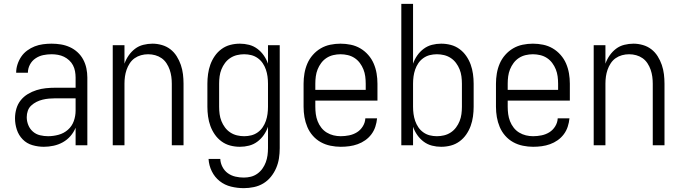

<svg xmlns="http://www.w3.org/2000/svg" viewBox="-20 -755 3540 998"><path d="M208 8Q178 8 148.5 -0.5Q119 -9 98 -30.5Q77 -52 67.5 -81Q58 -110 58 -140Q58 -165 65 -189.5Q72 -214 87.5 -233.5Q103 -253 124.5 -266Q146 -279 170 -286.5Q194 -294 218.5 -296.5Q243 -299 268 -299H373V-352Q373 -368 370 -384.5Q367 -401 359.5 -415.5Q352 -430 339.5 -441.5Q327 -453 312.5 -460Q298 -467 281.5 -470Q265 -473 248 -473Q226 -473 204.5 -468.5Q183 -464 164.5 -451.5Q146 -439 135.5 -419Q125 -399 125 -377H64Q64 -399 71 -420.5Q78 -442 90.5 -460.5Q103 -479 121.5 -492.5Q140 -506 160.5 -514Q181 -522 203.5 -525Q226 -528 248 -528Q273 -528 297 -524Q321 -520 343 -510Q365 -500 383 -483.5Q401 -467 412.5 -445.5Q424 -424 429 -400Q434 -376 434 -352V0H373V-91Q363 -67 346 -47.5Q329 -28 306.5 -15.5Q284 -3 258.5 2.5Q233 8 208 8ZM230 -47Q257 -47 284.5 -54.5Q312 -62 333 -80.5Q354 -99 363.5 -125.5Q373 -152 373 -180V-244H268Q252 -244 235 -242.5Q218 -241 201.5 -237Q185 -233 170 -225.5Q155 -218 142.5 -206.5Q130 -195 124.5 -179Q119 -163 119 -146Q119 -125 127 -105Q135 -85 151 -71Q167 -57 188 -52Q209 -47 230 -47Z M566 0V-520H627V-424Q635 -447 649 -467Q663 -487 682 -501.5Q701 -516 725 -522Q749 -528 773 -528Q797 -528 821.5 -521Q846 -514 865.5 -499Q885 -484 898.5 -462.5Q912 -441 920 -417.5Q928 -394 931 -369.5Q934 -345 934 -320V0H873V-320Q873 -339 870.5 -357Q868 -375 862 -392.5Q856 -410 845.5 -426Q835 -442 820 -452.5Q805 -463 787 -468Q769 -473 750 -473Q731 -473 713 -468Q695 -463 680 -452.5Q665 -442 654.5 -426Q644 -410 638 -392.5Q632 -375 629.5 -357Q627 -339 627 -320V0Z M1247 223Q1214 223 1181 215Q1148 207 1122 186.5Q1096 166 1081 135.5Q1066 105 1064 71H1125Q1126 93 1136.5 113Q1147 133 1164.5 145.5Q1182 158 1203.5 163Q1225 168 1247 168Q1266 168 1284 163.5Q1302 159 1317.5 148Q1333 137 1344 121.5Q1355 106 1361.5 88.5Q1368 71 1370.5 52.5Q1373 34 1373 15V-96Q1365 -73 1351 -53Q1337 -33 1317.5 -18.5Q1298 -4 1274.5 2Q1251 8 1227 8Q1201 8 1176.5 1.5Q1152 -5 1131.5 -20Q1111 -35 1096.5 -56Q1082 -77 1073.5 -100.5Q1065 -124 1061.5 -149.5Q1058 -175 1058 -200V-320Q1058 -345 1061.5 -370.5Q1065 -396 1073.5 -419.5Q1082 -443 1096.5 -464Q1111 -485 1131.5 -500Q1152 -515 1176.5 -521.5Q1201 -528 1227 -528Q1251 -528 1274.5 -522Q1298 -516 1317.5 -501.5Q1337 -487 1351 -467Q1365 -447 1373 -424V-520H1434V15Q1434 42 1430 68Q1426 94 1415.5 118.5Q1405 143 1388 164Q1371 185 1348.5 198.5Q1326 212 1299.5 217.5Q1273 223 1247 223ZM1249 -47Q1268 -47 1286 -51.5Q1304 -56 1319.5 -67Q1335 -78 1345.5 -93.5Q1356 -109 1362 -126.5Q1368 -144 1370.5 -162.5Q1373 -181 1373 -200V-320Q1373 -339 1370.5 -357.5Q1368 -376 1362 -393.5Q1356 -411 1345.5 -426.5Q1335 -442 1319.5 -453Q1304 -464 1286 -468.5Q1268 -473 1249 -473Q1230 -473 1211.5 -468.5Q1193 -464 1177 -453.5Q1161 -443 1149.5 -427.5Q1138 -412 1131 -394.5Q1124 -377 1121.5 -358Q1119 -339 1119 -320V-200Q1119 -181 1121.5 -162Q1124 -143 1131 -125.5Q1138 -108 1149.5 -92.5Q1161 -77 1177 -66.5Q1193 -56 1211.5 -51.5Q1230 -47 1249 -47Z M1751 8Q1725 8 1698 2.5Q1671 -3 1647.5 -16Q1624 -29 1606 -49.5Q1588 -70 1577.5 -95Q1567 -120 1562.5 -146.5Q1558 -173 1558 -200V-320Q1558 -347 1562.5 -373.5Q1567 -400 1577.5 -424.5Q1588 -449 1606 -469.5Q1624 -490 1647 -503.5Q1670 -517 1696.5 -522.5Q1723 -528 1750 -528Q1777 -528 1803.5 -522.5Q1830 -517 1853 -503.5Q1876 -490 1894 -469.5Q1912 -449 1922.5 -424.5Q1933 -400 1937.5 -373.5Q1942 -347 1942 -320V-232H1619V-200Q1619 -181 1621.5 -162Q1624 -143 1631 -125Q1638 -107 1650 -91.5Q1662 -76 1678.5 -66Q1695 -56 1713.5 -51.5Q1732 -47 1751 -47Q1773 -47 1795 -51.5Q1817 -56 1835.5 -67.5Q1854 -79 1866 -98.5Q1878 -118 1879 -140H1940Q1938 -118 1931 -96.5Q1924 -75 1910.5 -57Q1897 -39 1878.5 -26Q1860 -13 1839 -5.5Q1818 2 1796 5Q1774 8 1751 8ZM1619 -288H1881V-320Q1881 -339 1878.5 -358Q1876 -377 1869 -394.5Q1862 -412 1850.5 -427.5Q1839 -443 1823 -453.5Q1807 -464 1788 -468.5Q1769 -473 1750 -473Q1731 -473 1712 -468.5Q1693 -464 1677 -453.5Q1661 -443 1649.5 -427.5Q1638 -412 1631 -394.5Q1624 -377 1621.5 -358Q1619 -339 1619 -320Z M2273 8Q2249 8 2225.5 2Q2202 -4 2182.5 -18.5Q2163 -33 2149 -53Q2135 -73 2127 -96V0H2066V-735H2127V-424Q2135 -447 2149 -467Q2163 -487 2182.5 -501.5Q2202 -516 2225.5 -522Q2249 -528 2273 -528Q2299 -528 2323.5 -521.5Q2348 -515 2368.5 -500Q2389 -485 2403.5 -464Q2418 -443 2426.5 -419.5Q2435 -396 2438.5 -370.5Q2442 -345 2442 -320V-200Q2442 -175 2438.5 -149.5Q2435 -124 2426.5 -100.5Q2418 -77 2403.5 -56Q2389 -35 2368.5 -20Q2348 -5 2323.5 1.5Q2299 8 2273 8ZM2251 -47Q2270 -47 2288.5 -51.5Q2307 -56 2323 -66.5Q2339 -77 2350.5 -92.5Q2362 -108 2369 -125.5Q2376 -143 2378.5 -162Q2381 -181 2381 -200V-320Q2381 -339 2378.5 -358Q2376 -377 2369 -394.5Q2362 -412 2350.5 -427.5Q2339 -443 2323 -453.5Q2307 -464 2288.5 -468.5Q2270 -473 2251 -473Q2232 -473 2214 -468.5Q2196 -464 2180.5 -453Q2165 -442 2154.5 -426.5Q2144 -411 2138 -393.5Q2132 -376 2129.5 -357.5Q2127 -339 2127 -320V-200Q2127 -181 2129.5 -162.5Q2132 -144 2138 -126.5Q2144 -109 2154.5 -93.5Q2165 -78 2180.5 -67Q2196 -56 2214 -51.5Q2232 -47 2251 -47Z M2751 8Q2725 8 2698 2.5Q2671 -3 2647.5 -16Q2624 -29 2606 -49.5Q2588 -70 2577.5 -95Q2567 -120 2562.5 -146.5Q2558 -173 2558 -200V-320Q2558 -347 2562.5 -373.5Q2567 -400 2577.5 -424.5Q2588 -449 2606 -469.5Q2624 -490 2647 -503.5Q2670 -517 2696.5 -522.5Q2723 -528 2750 -528Q2777 -528 2803.5 -522.5Q2830 -517 2853 -503.5Q2876 -490 2894 -469.5Q2912 -449 2922.5 -424.5Q2933 -400 2937.5 -373.5Q2942 -347 2942 -320V-232H2619V-200Q2619 -181 2621.5 -162Q2624 -143 2631 -125Q2638 -107 2650 -91.5Q2662 -76 2678.5 -66Q2695 -56 2713.5 -51.5Q2732 -47 2751 -47Q2773 -47 2795 -51.5Q2817 -56 2835.5 -67.5Q2854 -79 2866 -98.5Q2878 -118 2879 -140H2940Q2938 -118 2931 -96.5Q2924 -75 2910.5 -57Q2897 -39 2878.5 -26Q2860 -13 2839 -5.5Q2818 2 2796 5Q2774 8 2751 8ZM2619 -288H2881V-320Q2881 -339 2878.5 -358Q2876 -377 2869 -394.5Q2862 -412 2850.5 -427.5Q2839 -443 2823 -453.5Q2807 -464 2788 -468.5Q2769 -473 2750 -473Q2731 -473 2712 -468.5Q2693 -464 2677 -453.5Q2661 -443 2649.5 -427.5Q2638 -412 2631 -394.5Q2624 -377 2621.5 -358Q2619 -339 2619 -320Z M3066 0V-520H3127V-424Q3135 -447 3149 -467Q3163 -487 3182 -501.5Q3201 -516 3225 -522Q3249 -528 3273 -528Q3297 -528 3321.5 -521Q3346 -514 3365.5 -499Q3385 -484 3398.5 -462.5Q3412 -441 3420 -417.5Q3428 -394 3431 -369.5Q3434 -345 3434 -320V0H3373V-320Q3373 -339 3370.5 -357Q3368 -375 3362 -392.5Q3356 -410 3345.5 -426Q3335 -442 3320 -452.5Q3305 -463 3287 -468Q3269 -473 3250 -473Q3231 -473 3213 -468Q3195 -463 3180 -452.5Q3165 -442 3154.5 -426Q3144 -410 3138 -392.5Q3132 -375 3129.5 -357Q3127 -339 3127 -320V0Z"/></svg>

Font: Iosevka Custom Light
Style: Regular
Weight: 300
Monospace: yes
Designer: Belleve Invis
Foundry: Belleve Invis
Version: Version 27.3.5